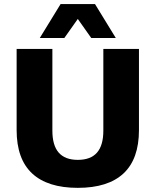

<svg xmlns="http://www.w3.org/2000/svg" viewBox="-20 -896 750 926"><path d="M650.2 -660V-268.8Q650.2 -129.2 575.7 -59.6Q501.2 10 355.2 10Q209.6 10 134.9 -59.6Q60.2 -129.2 60.2 -268.8V-660H232.6V-266Q232.6 -194.8 263.2 -159.9Q293.8 -125 355.2 -125Q417.2 -125 447.8 -159.9Q478.4 -194.8 478.4 -266V-660ZM538.6 -712.6H420.2L355.2 -804.6L290.2 -712.6H171.8L272.2 -876.4H438.2Z"/></svg>

Font: Work Sans
Style: Regular
Weight: 400
Designer: Wei Huang
Foundry: Wei Huang
Version: Version 2.006; ttfautohint (v1.8.1.43-b0c9)